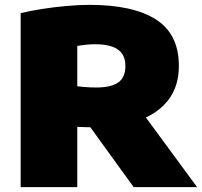

<svg xmlns="http://www.w3.org/2000/svg" viewBox="-20 -770 831 790"><path d="M65 0V-716Q104.5 -725.5 154 -733.2Q203.5 -741 254.5 -745.5Q305.5 -750 349 -750Q527.5 -750 621.8 -689.8Q716 -629.5 716 -499Q716 -415.5 673 -359.2Q630 -303 551.5 -274.5Q473 -246 367 -246Q351.5 -246 333.8 -246.8Q316 -247.5 298 -248V0ZM530 0 284 -340H541L791 0ZM377 -410Q435.5 -410 465.8 -430.2Q496 -450.5 496 -499Q496 -529.5 482.2 -549.2Q468.5 -569 440.8 -578.5Q413 -588 371 -588Q354.5 -588 334.5 -586Q314.5 -584 298 -581V-415Q310.5 -413.5 324.2 -412.2Q338 -411 351.5 -410.5Q365 -410 377 -410Z"/></svg>

Font: Encode Sans SC Expanded Black
Style: Regular
Weight: 900
Width: 7
Designer: Multiple Designers
Foundry: Impallari Type
Version: Version 3.002